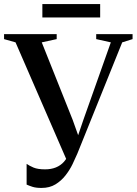

<svg xmlns="http://www.w3.org/2000/svg" viewBox="-36 -911 672 945"><path d="M168.5 14Q141 14 124 8.5Q107 3 95 -2.5V-104.5Q108.5 -95 129.2 -86.2Q150 -77.5 186 -77.5Q216 -77.5 239.2 -87Q262.5 -96.5 278.8 -114.8Q295 -133 305 -160L297 -112L40.5 -702.5L-16 -718.5V-743H243V-718.5L169.5 -702.5L321.5 -321.5L358.5 -218L339.5 -218.5L374.5 -321.5L509.5 -702.5L437.5 -718.5V-743H616.5V-718.5L565.5 -702.5L344.5 -154.5Q335 -132 321 -103Q307 -74 286.2 -47.5Q265.5 -21 236.8 -3.5Q208 14 168.5 14ZM457 -891V-825H172.5V-891Z"/></svg>

Font: Merriweather 120pt Medium
Style: Regular
Weight: 500
Version: Version 2.100